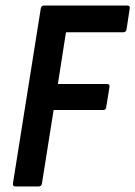

<svg xmlns="http://www.w3.org/2000/svg" viewBox="-20 -675 490 695"><path d="M36.3 0Q25.1 0 26.9 -11.4L127.5 -643.6Q129.5 -655 138.9 -655H440.7Q451.9 -655 449.5 -643.6L438.2 -569.5Q436.8 -558.1 426.2 -558.1H218.8L189.5 -370.9H367.3Q378.7 -370.9 376.3 -359.9L364.7 -288.4Q364 -276.8 354 -276.8H174.1L131.9 -11.4Q130.5 0 119.9 0Z"/></svg>

Font: Sofia Sans Condensed
Style: Italic
Weight: 400
Italic angle: -9°
Designer: Botio Nikoltchev, Ani Petrova
Foundry: lettersoup
Version: Version 4.101